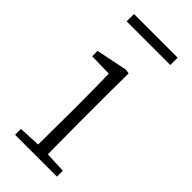

<svg xmlns="http://www.w3.org/2000/svg" viewBox="-218 -714 759 759"><g transform="rotate(45 161.5 -335.0)"><path d="M44 0V-33L154 -38H172L278 -33V0ZM135 0Q136 -30 136 -67Q136 -104 136.5 -143Q137 -182 137 -215V-266Q137 -311 136.5 -352.5Q136 -394 135 -433L40 -435V-465L172 -492L190 -489L189 -375V-215Q189 -182 189.5 -143Q190 -104 190 -67Q190 -30 191 0ZM39 -629V-670H283V-629Z"/></g></svg>

Font: Source Serif 4 Light
Style: Regular
Weight: 300
Designer: Frank Grießhammer
Foundry: Adobe Systems Incorporated
Version: Version 4.004;hotconv 1.0.116;makeotfexe 2.5.65601